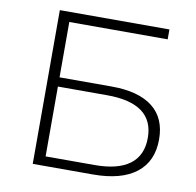

<svg xmlns="http://www.w3.org/2000/svg" viewBox="-78 -781 880 861"><g transform="rotate(10 361.5 -350.0)"><path d="M126 -700H625V-655H177V-403H414Q537 -403 601 -353Q665 -303 665 -206Q665 -106 597 -53Q529 0 400 0H126ZM401 -43Q506 -43 560 -83.5Q614 -124 614 -204Q614 -361 401 -361H177V-43Z"/></g></svg>

Font: Hilab Light
Style: Regular
Weight: 300
Designer: Cristianderson Lima
Foundry: Cristianderson
Version: Version 1.0